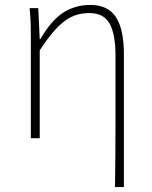

<svg xmlns="http://www.w3.org/2000/svg" viewBox="-20 -560 617 778"><path d="M446 198Q448 64 448 -68.5Q448 -201 448 -334Q448 -422 424 -464.5Q400 -507 343 -507Q315 -507 291 -500Q267 -493 243.5 -476Q220 -459 195 -429.5Q170 -400 141 -356V0H105V-396Q105 -428 104.5 -457.5Q104 -487 100 -527H135L141 -401H143Q188 -478 236.5 -509Q285 -540 346 -540Q417 -540 449.5 -491Q482 -442 482 -339V198Z"/></svg>

Font: Kinto Sans Thin
Style: Regular
Weight: 100
Designer: Authors: Ryoko NISHIZUKA  (kana & ideographs); Paul D. Hunt (Latin, Greek & Cyrillic); Wenlong ZHANG  (bopomofo); Sandol
Foundry: Adobe Systems Incorporated, ookami Inc.
Version: Version 0.001